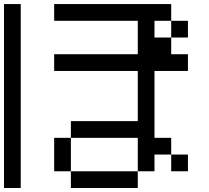

<svg xmlns="http://www.w3.org/2000/svg" viewBox="-20 -937 1040 957"><path d="M0 0V-916.7H83.3V0ZM750 -166.7V-83.3H666.7V-250H333.3V-333.3H666.7V-583.3H250V-666.7H666.7V-833.3H250V-916.7H833.3V-833.3H750V-750H833.3V-666.7H916.7V-583.3H750V-250H833.3V-166.7ZM916.7 -166.7V-83.3H833.3V-166.7ZM916.7 -833.3V-750H833.3V-833.3ZM333.3 -83.3H666.7V0H333.3ZM333.3 -250V-83.3H250V-250Z"/></svg>

Font: GalmuriMono11 Regular
Style: Regular
Weight: 400
Designer: Lee Minseo (quiple)
Version: Version 2.399;hotconv 1.1.1;makeotfexe 2.6.0 DEVELOPMENT